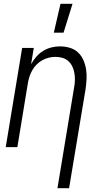

<svg xmlns="http://www.w3.org/2000/svg" viewBox="-20 -771 540 1006"><path d="M281 215 368 -311Q372 -331 372.5 -350Q373 -369 370 -387Q367 -405 359.5 -421.5Q352 -438 339 -450Q326 -462 308.5 -467.5Q291 -473 271 -473Q254 -473 236.5 -469Q219 -465 202.5 -456Q186 -447 172.5 -433.5Q159 -420 149.5 -403.5Q140 -387 134.5 -370Q129 -353 126 -335L71 0H10L96 -520H157L143 -435Q154 -455 170 -473.5Q186 -492 206.5 -504.5Q227 -517 249.5 -522.5Q272 -528 294 -528Q321 -528 346 -520.5Q371 -513 389 -496Q407 -479 417 -456Q427 -433 431 -407.5Q435 -382 433.5 -355.5Q432 -329 428 -302L342 215ZM262 -600 297 -751H360L313 -600Z"/></svg>

Font: Iosevka Term Curly Light
Style: Italic
Weight: 300
Italic angle: -9°
Designer: Belleve Invis
Foundry: Belleve Invis
Version: Version 32.3.0